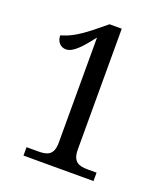

<svg xmlns="http://www.w3.org/2000/svg" viewBox="-133 -810 782 902"><g transform="rotate(20 258.0 -359.0)"><path d="M90 0H440V-42H396C353 -42 320 -51 320 -114V-718H259L195 -666C134 -618 96 -600 59 -590C59 -558 79 -537 106 -537C142 -537 178 -579 225 -639V-114C225 -50 192 -42 148 -42H90Z"/></g></svg>

Font: Noto Serif Ethiopic SmCn
Style: Regular
Weight: 400
Width: 4
Designer: Monotype Design Team
Foundry: Monotype Imaging Inc.
Version: Version 2.102